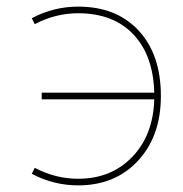

<svg xmlns="http://www.w3.org/2000/svg" viewBox="-20 -550 552 580"><path d="M106 -250V-270H446Q443 -383 382.5 -446.5Q322 -510 216 -510Q148 -510 85 -477L76 -495Q142 -530 216 -530Q332 -530 399 -457.5Q466 -385 466 -260Q466 -139 397 -64.5Q328 10 216 10Q142 10 76 -25L85 -43Q148 -10 216 -10Q316 -10 379.5 -76Q443 -142 446 -250Z"/></svg>

Font: M PLUS 1p Thin
Style: Regular
Weight: 250
Version: Version 1.062